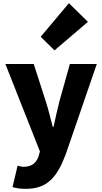

<svg xmlns="http://www.w3.org/2000/svg" viewBox="-20 -973 644 1212"><path d="M143 219C278 219 340 147 395 1L591 -569H421L355 -333C342 -279 329 -226 318 -172H313C298 -228 286 -281 269 -333L193 -569H14L232 -17L224 12C211 52 183 80 129 80C116 80 101 75 91 73L59 208C83 215 106 219 143 219ZM324 -655 535 -835 415 -953 237 -741Z"/></svg>

Font: Noto Sans CJK TC Black
Style: Regular
Weight: 900
Designer: Ryoko NISHIZUKA 西塚涼子 (kana, bopomofo & ideographs); Paul D. Hunt (Latin, Greek & Cyrillic); Sandoll Communications 산돌커뮤니
Foundry: Adobe
Version: Version 2.004;hotconv 1.0.118;makeotfexe 2.5.65603